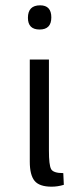

<svg xmlns="http://www.w3.org/2000/svg" viewBox="-20 -694 304 722"><path d="M174 8Q128 8 110 -14Q92 -36 92 -86V-470H164V-127Q164 -74 172 -58.5Q180 -43 218 -43L220 1Q197 8 174 8ZM85 -627Q85 -674 131 -674Q173 -674 173 -628.5Q173 -583 129 -583Q85 -583 85 -627Z"/></svg>

Font: Ruluko
Style: Regular
Weight: 400
Designer: Ana Sanfelippo, Angelica Diaz, Meme Hernandez
Foundry: Ana Sanfelippo, Angelica Diaz y Meme Hernandez
Version: Version 1.001